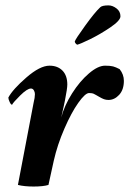

<svg xmlns="http://www.w3.org/2000/svg" viewBox="-20 -680 476 706"><path d="M263.7 -515.6Q255.9 -520.5 254.9 -527.3Q257.3 -536.1 293 -585.4Q328.6 -634.8 348.6 -653.3Q355.5 -660.2 378.9 -660.2Q393.6 -660.2 408.2 -649.2Q422.9 -638.2 422.9 -620.1Q422.9 -604.5 385.7 -579.3Q348.6 -554.2 311.8 -536.1Q274.9 -518.1 263.7 -515.6ZM366.2 -438.5Q385.7 -438.5 395.8 -435.8Q405.8 -433.1 419.9 -425.8Q435.5 -406.2 435.5 -382.8Q435.5 -350.1 418.2 -331.3Q400.9 -312.5 378.9 -312.5Q370.1 -312.5 362.5 -315.2Q355 -317.9 345.2 -323.7Q335.4 -329.6 334 -330.1Q332 -331.1 328.1 -333.3Q324.2 -335.4 322.8 -335.9Q321.3 -336.4 317.4 -337.2Q313.5 -337.9 307.6 -337.9Q293.5 -337.9 268.1 -302.2Q242.7 -266.6 216.8 -207Q190.9 -147.5 177.7 -88.9L158.2 0Q138.7 5.9 103.5 5.9Q69.3 5.9 45.9 0L103.5 -301.8Q108.4 -321.3 108.4 -334Q108.4 -341.3 104.5 -347.9Q100.6 -354.5 93.8 -354.5Q80.1 -354.5 54.4 -329.1Q28.8 -303.7 24.4 -294.9Q20 -294.9 15.4 -305.2Q10.7 -315.4 10.7 -321.3Q26.9 -351.6 76.9 -395Q127 -438.5 162.1 -438.5Q191.9 -438.5 209.7 -420.4Q227.5 -402.3 227.5 -369.1Q227.5 -354.5 218.8 -310.5Q217.8 -305.2 214.4 -289.6Q210.9 -273.9 208 -260.7Q205.1 -247.6 205.1 -248Q216.8 -292 245.1 -336.7Q273.4 -381.3 306.9 -409.9Q340.3 -438.5 366.2 -438.5Z"/></svg>

Font: Amiri
Style: Bold Slanted
Weight: 700
Italic angle: 9°
Designer: Khaled Hosny
Version: Version 000.107